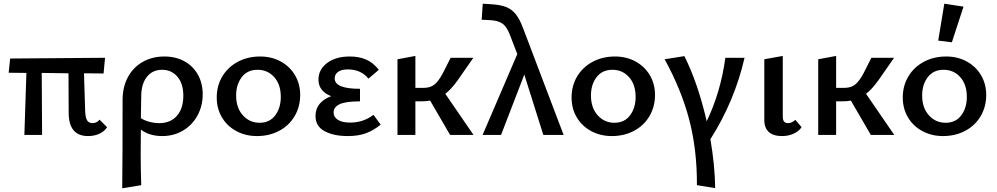

<svg xmlns="http://www.w3.org/2000/svg" viewBox="-20 -731 5401 1040"><path d="M560 -42Q546 -20 519 -7Q492 6 457 6Q352 6 352 -121L351 -334L206 -336L208 0H112L123 -336L27 -337L35 -414L549 -418L541 -333L435 -334L441 -137Q442 -95 451.5 -79.5Q461 -64 482 -64Q492 -64 502.5 -69Q513 -74 519 -83Z M1078 -220Q1078 -157 1049.5 -105Q1021 -53 971 -23.5Q921 6 859 6Q789 6 743 -29Q742 21 742 103Q742 182 745 272L642 289Q644 124 644 -189Q644 -260 673 -313.5Q702 -367 753.5 -396Q805 -425 870 -425Q932 -425 979 -399Q1026 -373 1052 -326.5Q1078 -280 1078 -220ZM973 -212Q973 -278 941 -315.5Q909 -353 858 -353Q806 -353 775.5 -314.5Q745 -276 745 -208L743 -91Q761 -79 788.5 -71.5Q816 -64 842 -64Q904 -64 938.5 -104Q973 -144 973 -212Z M1154 -203Q1154 -267 1184.5 -317.5Q1215 -368 1268.5 -396.5Q1322 -425 1389 -425Q1451 -425 1500.5 -398Q1550 -371 1578 -323.5Q1606 -276 1606 -217Q1606 -153 1576 -102Q1546 -51 1492.5 -22.5Q1439 6 1372 6Q1310 6 1260 -21Q1210 -48 1182 -95.5Q1154 -143 1154 -203ZM1501 -206Q1501 -273 1465.5 -313Q1430 -353 1375 -353Q1320 -353 1289.5 -313Q1259 -273 1259 -214Q1259 -147 1295.5 -106.5Q1332 -66 1386 -66Q1441 -66 1471 -106.5Q1501 -147 1501 -206Z M2042 -56Q2004 -25 1963 -9.5Q1922 6 1864 6Q1787 6 1738 -20.5Q1689 -47 1689 -103Q1689 -141 1711 -168Q1733 -195 1774 -210Q1705 -237 1705 -300Q1705 -354 1751.5 -389.5Q1798 -425 1875 -425Q1925 -425 1963 -408.5Q2001 -392 2032 -353L1976 -305Q1935 -355 1864 -355Q1830 -355 1811.5 -342Q1793 -329 1793 -306Q1793 -250 1930 -250V-182Q1852 -182 1819.5 -166.5Q1787 -151 1787 -122Q1787 -97 1810 -82Q1833 -67 1877 -67Q1948 -67 2003 -109Z M2418 0 2310 -186Q2289 -182 2256 -182H2230V0H2133V-410L2230 -428V-255H2274Q2310 -255 2332.5 -272.5Q2355 -290 2379 -335L2421 -418H2544L2459 -296Q2423 -246 2392 -223L2545 0Z M2923 0 2820 -327 2694 0H2594L2782 -438L2742 -542Q2725 -587 2701 -603.5Q2677 -620 2633 -622L2589 -624L2595 -711L2642 -708Q2691 -705 2721.5 -693Q2752 -681 2773 -655Q2794 -629 2812 -582L3033 0Z M3076 -203Q3076 -267 3106.5 -317.5Q3137 -368 3190.5 -396.5Q3244 -425 3311 -425Q3373 -425 3422.5 -398Q3472 -371 3500 -323.5Q3528 -276 3528 -217Q3528 -153 3498 -102Q3468 -51 3414.5 -22.5Q3361 6 3294 6Q3232 6 3182 -21Q3132 -48 3104 -95.5Q3076 -143 3076 -203ZM3423 -206Q3423 -273 3387.5 -313Q3352 -353 3297 -353Q3242 -353 3211.5 -313Q3181 -273 3181 -214Q3181 -147 3217.5 -106.5Q3254 -66 3308 -66Q3363 -66 3393 -106.5Q3423 -147 3423 -206Z M3828 23Q3852 162 3854 288L3755 272Q3756 81 3713.5 -82Q3671 -245 3580 -410L3687 -427Q3760 -282 3808 -74Q3884 -233 3909 -418H4013Q3959 -183 3828 23Z M4120 -84V-410L4220 -428V-100Q4219 -64 4249 -64Q4259 -64 4269.5 -69Q4280 -74 4288 -82L4322 -42Q4307 -20 4279 -7Q4251 6 4215 6Q4168 6 4143.5 -17Q4119 -40 4120 -84Z M4697 0 4589 -186Q4568 -182 4535 -182H4509V0H4412V-410L4509 -428V-255H4553Q4589 -255 4611.5 -272.5Q4634 -290 4658 -335L4700 -418H4823L4738 -296Q4702 -246 4671 -223L4824 0Z M5062 -511 5095 -711 5199 -695 5136 -502ZM4870 -203Q4870 -267 4900.5 -317.5Q4931 -368 4984.5 -396.5Q5038 -425 5105 -425Q5167 -425 5216.5 -398Q5266 -371 5294 -323.5Q5322 -276 5322 -217Q5322 -153 5292 -102Q5262 -51 5208.5 -22.5Q5155 6 5088 6Q5026 6 4976 -21Q4926 -48 4898 -95.5Q4870 -143 4870 -203ZM5217 -206Q5217 -273 5181.5 -313Q5146 -353 5091 -353Q5036 -353 5005.5 -313Q4975 -273 4975 -214Q4975 -147 5011.5 -106.5Q5048 -66 5102 -66Q5157 -66 5187 -106.5Q5217 -147 5217 -206Z"/></svg>

Font: Ysabeau Infant Semibold
Style: Regular
Weight: 600
Designer: Christian Thalmann (Catharsis Fonts)
Version: Version 0.003